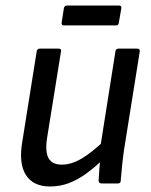

<svg xmlns="http://www.w3.org/2000/svg" viewBox="-20 -664 547 695"><path d="M161 11Q100 11 73.5 -31Q47 -73 61 -153L113 -479Q115 -488 124 -488H192Q203 -488 201 -479L150 -162Q143 -114 156 -91Q169 -68 204 -68Q238 -68 275.5 -90Q313 -112 363 -160L355 -89Q323 -58 292 -35.5Q261 -13 229 -1Q197 11 161 11ZM348 0Q337 0 337 -10Q338 -29 339.5 -51Q341 -73 344 -93L343 -131L398 -479Q400 -488 409 -488H477Q487 -488 486 -478L429 -122Q425 -94 422 -65Q419 -36 417 -10Q417 0 407 0ZM211 -572Q202 -572 203 -581L211 -633Q213 -644 222 -644H411Q421 -644 419 -633L410 -581Q409 -572 399 -572Z"/></svg>

Font: Sofia Sans Semi Condensed Medium
Style: Italic
Weight: 500
Italic angle: -9°
Version: Version 4.100